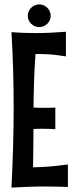

<svg xmlns="http://www.w3.org/2000/svg" viewBox="-20 -847 340 871"><path d="M231 -359C215 -358 199 -358 184 -358C166 -358 149 -358 132 -359C133 -440 135 -521 141 -602H160C199 -602 239 -598 279 -591V-703C229 -699 186 -697 142 -697C107 -697 71 -698 32 -701C39 -586 42 -471 42 -356C42 -236 38 -116 32 4C85 1 134 -1 184 -1C218 -1 252 0 288 1V-101C232 -93 183 -89 130 -88L132 -262C144 -262 157 -263 169 -263C190 -263 211 -262 231 -261ZM210 -775C210 -804 186 -827 158 -827C130 -827 106 -804 106 -775C106 -747 130 -724 158 -724C186 -724 210 -747 210 -775Z"/></svg>

Font: Mouse Memoirs
Style: Regular
Weight: 400
Designer: Astigmatic (AOETI)
Foundry: Astigmatic (AOETI)
Version: Version 1.000